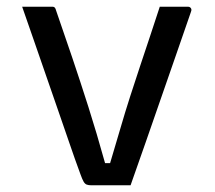

<svg xmlns="http://www.w3.org/2000/svg" viewBox="-20 -552 640 572"><path d="M136 -532Q139 -532 141 -531Q143 -530 144.5 -527.5Q146 -525 147 -521Q171 -452 195 -381Q219 -310 243.5 -233Q268 -156 293 -66H308Q324 -119 338.5 -169Q353 -219 368 -265.5Q383 -312 398 -357Q413 -402 427.5 -445.5Q442 -489 456 -532Q477 -532 498 -532Q519 -532 540 -532Q544 -532 546.5 -530Q549 -528 550 -525Q551 -522 549 -517Q527 -453 504.5 -388.5Q482 -324 459.5 -259Q437 -194 414.5 -129.5Q392 -65 369 0Q338 0 307.5 0Q277 0 252 0Q244 0 238.5 -2Q233 -4 229 -11Q225 -18 220 -32Q203 -78 186.5 -126.5Q170 -175 152.5 -225Q135 -275 117.5 -326Q100 -377 82 -428.5Q64 -480 46 -532Q69 -532 91 -532Q113 -532 136 -532Z"/></svg>

Font: RecMonoLinear Nerd Font Mono
Style: Regular
Weight: 400
Monospace: yes
Version: Version 1.085; ttfautohint (v1.8.4.7-5d5b);Nerd Fonts 3.2.1